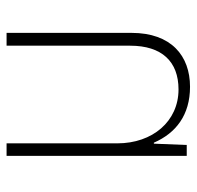

<svg xmlns="http://www.w3.org/2000/svg" viewBox="-27 -561 598 584"><g transform="rotate(-90 272.0 -269.0)"><path d="M300 10C394 10 464 -47 464 -168V-548H425V-172C425 -76 377 -25 292 -25C195 -25 128 -104 128 -211V-548H90V0H123L127 -100H130C159 -33 214 10 300 10Z"/></g></svg>

Font: Noto Sans Thai SemCond ExtLt
Style: Regular
Weight: 200
Width: 4
Designer: Monotype Design Team
Foundry: Monotype Imaging Inc.
Version: Version 2.002